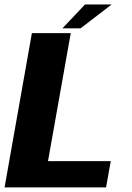

<svg xmlns="http://www.w3.org/2000/svg" viewBox="-31 -820 578 840"><path d="M-11 0H433L453.5 -115H179L278.5 -675H108.5ZM242 -696H321.5L457.5 -800.5H341Z"/></svg>

Font: Anybody Thin
Style: Bold Italic
Weight: 700
Italic angle: -10°
Version: Version 1.113;gftools[0.9.25]